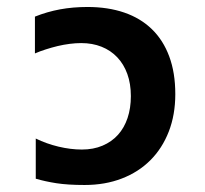

<svg xmlns="http://www.w3.org/2000/svg" viewBox="-20 -524 590 553"><path d="M80.6 -476.1Q115.7 -490.2 153.1 -497.1Q190.4 -503.9 231.9 -503.9Q291 -503.9 337.9 -487.8Q384.8 -471.7 417.5 -439.9Q450.2 -408.2 467.5 -361.3Q484.9 -314.5 484.9 -252.9Q484.9 -193.4 466.1 -145Q447.3 -96.7 413.1 -62.5Q378.9 -28.3 330.8 -9.8Q282.7 8.8 223.6 8.8Q175.3 8.8 142.3 3.7Q109.4 -1.5 83 -9.3V-125Q113.8 -109.9 148.7 -101.6Q183.6 -93.3 215.8 -93.3Q249 -93.3 275.4 -104.5Q301.8 -115.7 319.8 -135.7Q337.9 -155.8 347.4 -184.1Q356.9 -212.4 356.9 -247.1Q356.9 -282.7 346.7 -311Q336.4 -339.4 317.6 -359.1Q298.8 -378.9 272.5 -389.4Q246.1 -399.9 213.9 -399.9Q198.2 -399.9 180.9 -397.7Q163.6 -395.5 146.2 -391.4Q128.9 -387.2 112.1 -381.8Q95.2 -376.5 80.6 -370.1Z"/></svg>

Font: Code New Roman
Style: Bold
Weight: 700
Monospace: yes
Designer: Sam Radian
Foundry: Code New Roman
Version: Version 1.508 October 19, 2014